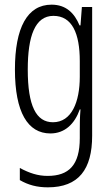

<svg xmlns="http://www.w3.org/2000/svg" viewBox="-20 -655 482 823"><path d="M201 -635C97 -635 44 -536 44 -357C44 -174 99 -83 196 -83C258 -83 300 -124 322 -186H325C322 -150 322 -121 322 -95V-63C322 53 275 99 184 99C142 99 106 87 65 65V117C101 138 139 148 185 148C317 148 375 71 375 -73V-625H331L325 -546H321C299 -599 263 -635 201 -635ZM209 -587C289 -587 322 -512 322 -393V-326C322 -218 287 -131 207 -131C135 -131 99 -201 99 -357C99 -500 130 -587 209 -587Z"/></svg>

Font: Noto Sans Kannada UI ExtraCondensed Light
Style: Regular
Weight: 300
Width: 2
Designer: Jelle Bosma - Monotype Design Team
Foundry: Monotype Imaging Inc.
Version: Version 2.005